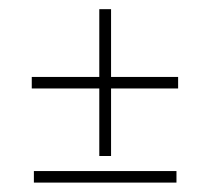

<svg xmlns="http://www.w3.org/2000/svg" viewBox="-20 -516 446 408"><path d="M191 -184.5V-328H47.5V-352.5H191V-496.5H216V-352.5H358.5V-328H216V-184.5ZM52 -128V-152.5H355V-128Z"/></svg>

Font: Imbue 50pt SemiBold
Style: Regular
Weight: 600
Designer: Tyler Finck
Foundry: Etcetera Type Company
Version: Version 1.102; ttfautohint (v1.8.3)